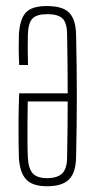

<svg xmlns="http://www.w3.org/2000/svg" viewBox="-20 -626 328 651"><path d="M139 -605.5Q192.5 -605.5 214.8 -582.8Q237 -560 238 -508Q239 -458 239.8 -405.8Q240.5 -353.5 240.5 -300.8Q240.5 -248 239.8 -195.8Q239 -143.5 238 -93Q237 -40.5 214 -17.5Q191 5.5 139 5.5Q90.5 5.5 68.8 -17.5Q47 -40.5 44 -92Q43.5 -109.5 43 -140.5Q42.5 -171.5 42.8 -214Q43 -256.5 45 -309.5H209.5Q209.5 -354.5 209 -402.8Q208.5 -451 207.5 -509.5Q207 -549.5 191.5 -563.8Q176 -578 140.5 -578Q105.5 -578 90.8 -563.8Q76 -549.5 74.5 -509.5Q74 -488 74 -462.8Q74 -437.5 75 -405.5H45Q43.5 -435.5 43.5 -461.2Q43.5 -487 44 -508Q47 -560 67 -582.8Q87 -605.5 139 -605.5ZM209.5 -282H74Q73.5 -240.5 73.2 -203.8Q73 -167 73.2 -137.5Q73.5 -108 74.5 -91Q76.5 -54 91.2 -38Q106 -22 139 -22Q175 -22 191 -38Q207 -54 207.5 -91Q208.5 -146.5 209 -192.5Q209.5 -238.5 209.5 -282Z"/></svg>

Font: Big Shoulders Display ExtraLight
Style: Regular
Weight: 250
Designer: Patric King
Foundry: XO Type Co
Version: Version 2.002